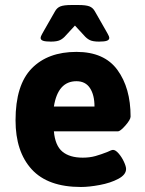

<svg xmlns="http://www.w3.org/2000/svg" viewBox="-20 -738 579 766"><path d="M42 -258Q42 -399 106.5 -465Q171 -531 285 -531Q396 -531 448.5 -459Q501 -387 501 -273Q501 -261 480.5 -237.5Q460 -214 450 -214H195Q200 -157 229 -133Q258 -109 310 -109Q338 -109 361 -115.5Q384 -122 409 -132Q425 -140 431 -140Q441 -140 453.5 -125.5Q466 -111 474.5 -92.5Q483 -74 483 -64Q483 -41 452 -24.5Q421 -8 378 0Q335 8 303 8Q171 8 106.5 -62.5Q42 -133 42 -258ZM357 -313Q357 -359 339 -386.5Q321 -414 285 -414Q211 -414 195 -313ZM142 -587Q142 -592 148 -602.5Q154 -613 155 -615L199 -692Q207 -707 221 -712.5Q235 -718 265 -718H293Q323 -718 337 -712.5Q351 -707 359 -692L403 -615Q404 -613 410 -602.5Q416 -592 416 -587Q416 -579 406.5 -575.5Q397 -572 375 -572Q351 -572 338.5 -578Q326 -584 315 -597L279 -636L243 -597Q232 -584 219.5 -578Q207 -572 183 -572Q161 -572 151.5 -575.5Q142 -579 142 -587Z"/></svg>

Font: Asap-Bold
Style: Bold
Weight: 700
Designer: Pablo Cosgaya
Foundry: Omnibus-Type
Version: Version 2.000; ttfautohint (v1.8)